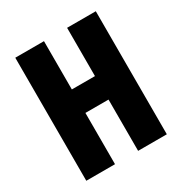

<svg xmlns="http://www.w3.org/2000/svg" viewBox="-157 -776 845 892"><g transform="rotate(-30 266.0 -330.0)"><path d="M328 0V-660H482V0ZM50 0V-660H204V0ZM140 -275V-401H391V-275Z"/></g></svg>

Font: Bricolage Grotesque Condensed ExtraBold
Style: Regular
Weight: 800
Width: 3
Designer: Mathieu Triay
Foundry: Atelier Triay
Version: Version 1.000;gftools[0.9.30]